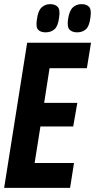

<svg xmlns="http://www.w3.org/2000/svg" viewBox="-29 -906 459 926"><path d="M-9 0 102 -700H410L390 -577H210L184 -410H344L324 -296H166L138 -120H328L309 0ZM343 -750Q320 -750 307 -762.5Q294 -775 299 -812Q305 -854 322 -870Q339 -886 365 -886Q389 -886 401 -872.5Q413 -859 407 -821Q402 -780 385.5 -765Q369 -750 343 -750ZM191 -750Q167 -750 155 -762.5Q143 -775 149 -812Q154 -853 171 -869.5Q188 -886 213 -886Q237 -886 249.5 -872.5Q262 -859 256 -821Q251 -780 234 -765Q217 -750 191 -750Z"/></svg>

Font: Georama Condensed
Style: Bold Italic
Weight: 700
Width: 3
Italic angle: -9°
Designer: Jean-Baptiste Levee
Foundry: Production Type
Version: Version 1.000